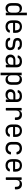

<svg xmlns="http://www.w3.org/2000/svg" viewBox="2825 -3595 950 6640"><g transform="rotate(90 3300.0 -275.0)"><path d="M268 10Q186 10 136.5 -45Q87 -100 87 -194V-355Q87 -450 136 -505Q185 -560 268 -560Q336 -560 378 -523Q420 -486 420 -424L400 -445H420L418 -570V-730H508V0H418V-105H400L418 -126Q418 -63 377 -26.5Q336 10 268 10ZM298 -68Q354 -68 386 -103Q418 -138 418 -200V-350Q418 -412 386 -447Q354 -482 298 -482Q241 -482 209 -452.5Q177 -423 177 -355V-195Q177 -128 209 -98Q241 -68 298 -68Z M900 10Q835 10 786.5 -16.5Q738 -43 711 -92.5Q684 -142 684 -210V-340Q684 -409 711 -458Q738 -507 786.5 -533.5Q835 -560 900 -560Q965 -560 1013.5 -534Q1062 -508 1089 -461Q1116 -414 1116 -350V-272Q1116 -252 1096 -252H772V-200Q772 -139 807 -103.5Q842 -68 900 -68Q944 -68 974.5 -83Q1005 -98 1017 -124Q1021 -132 1026 -136Q1031 -140 1039 -140H1090Q1101 -140 1106 -135Q1111 -130 1109 -122Q1094 -61 1037.5 -25.5Q981 10 900 10ZM1028 -313V-350Q1028 -415 994.5 -450.5Q961 -486 900 -486Q839 -486 805.5 -450.5Q772 -415 772 -350V-322H1035Z M1478 8Q1393 8 1343 -27.5Q1293 -63 1286 -130Q1285 -151 1305 -151H1356Q1373 -151 1377 -132Q1383 -103 1409 -86.5Q1435 -70 1478 -70H1522Q1572 -70 1599.5 -92Q1627 -114 1627 -154Q1627 -190 1611 -210Q1595 -230 1562 -234L1410 -256Q1354 -264 1323 -302.5Q1292 -341 1292 -404Q1292 -476 1341.5 -517Q1391 -558 1478 -558H1522Q1596 -558 1644.5 -524.5Q1693 -491 1704 -436Q1706 -426 1701 -420.5Q1696 -415 1686 -415H1634Q1618 -415 1612 -432Q1604 -454 1580.5 -468Q1557 -482 1522 -482H1478Q1432 -482 1406 -461Q1380 -440 1380 -404Q1380 -376 1393.5 -359Q1407 -342 1433 -338L1575 -318Q1645 -308 1680 -267Q1715 -226 1715 -154Q1715 -77 1664.5 -34.5Q1614 8 1522 8Z M2052 10Q1967 10 1917 -37.5Q1867 -85 1867 -162Q1867 -213 1890 -251Q1913 -289 1954 -310.5Q1995 -332 2048 -332H2218V-375Q2218 -429 2189 -455.5Q2160 -482 2101 -482Q2056 -482 2026 -468Q1996 -454 1987 -428Q1984 -419 1979 -414.5Q1974 -410 1965 -410H1915Q1905 -410 1899.5 -415.5Q1894 -421 1896 -431Q1909 -487 1962.5 -523.5Q2016 -560 2101 -560Q2201 -560 2254.5 -512Q2308 -464 2308 -378V-20Q2308 0 2288 0H2239Q2219 0 2219 -20V-100H2204L2218 -120Q2218 -80 2198 -51Q2178 -22 2141 -6Q2104 10 2052 10ZM2074 -66Q2140 -66 2179 -98Q2218 -130 2218 -185V-262H2058Q2014 -262 1986.5 -235.5Q1959 -209 1959 -165Q1959 -119 1989.5 -92.5Q2020 -66 2074 -66Z M2492 180V-550H2582V-445H2600L2582 -424Q2582 -487 2623 -523.5Q2664 -560 2732 -560Q2787 -560 2827.5 -535.5Q2868 -511 2890.5 -465Q2913 -419 2913 -356V-195Q2913 -132 2891 -86Q2869 -40 2828.5 -15Q2788 10 2732 10Q2665 10 2623.5 -27Q2582 -64 2582 -126L2600 -105H2580L2582 20V180ZM2702 -68Q2759 -68 2791 -98Q2823 -128 2823 -195V-355Q2823 -423 2791 -452.5Q2759 -482 2702 -482Q2647 -482 2614.5 -447Q2582 -412 2582 -350V-200Q2582 -138 2614.5 -103Q2647 -68 2702 -68Z M3252 10Q3167 10 3117 -37.5Q3067 -85 3067 -162Q3067 -213 3090 -251Q3113 -289 3154 -310.5Q3195 -332 3248 -332H3418V-375Q3418 -429 3389 -455.5Q3360 -482 3301 -482Q3256 -482 3226 -468Q3196 -454 3187 -428Q3184 -419 3179 -414.5Q3174 -410 3165 -410H3115Q3105 -410 3099.5 -415.5Q3094 -421 3096 -431Q3109 -487 3162.5 -523.5Q3216 -560 3301 -560Q3401 -560 3454.5 -512Q3508 -464 3508 -378V-20Q3508 0 3488 0H3439Q3419 0 3419 -20V-100H3404L3418 -120Q3418 -80 3398 -51Q3378 -22 3341 -6Q3304 10 3252 10ZM3274 -66Q3340 -66 3379 -98Q3418 -130 3418 -185V-262H3258Q3214 -262 3186.5 -235.5Q3159 -209 3159 -165Q3159 -119 3189.5 -92.5Q3220 -66 3274 -66Z M3732 0Q3712 0 3712 -20V-530Q3712 -550 3732 -550H3782Q3802 -550 3802 -530V-445H3821L3802 -421Q3802 -485 3841.5 -522.5Q3881 -560 3951 -560Q4037 -560 4083.5 -508.5Q4130 -457 4130 -362V-335Q4130 -315 4110 -315H4060Q4040 -315 4040 -335V-362Q4040 -423 4010 -452.5Q3980 -482 3923 -482Q3864 -482 3833 -448Q3802 -414 3802 -350V-20Q3802 0 3782 0Z M4500 10Q4435 10 4386.5 -16.5Q4338 -43 4311 -92.5Q4284 -142 4284 -210V-340Q4284 -409 4311 -458Q4338 -507 4386.5 -533.5Q4435 -560 4500 -560Q4565 -560 4613.5 -534Q4662 -508 4689 -461Q4716 -414 4716 -350V-272Q4716 -252 4696 -252H4372V-200Q4372 -139 4407 -103.5Q4442 -68 4500 -68Q4544 -68 4574.5 -83Q4605 -98 4617 -124Q4621 -132 4626 -136Q4631 -140 4639 -140H4690Q4701 -140 4706 -135Q4711 -130 4709 -122Q4694 -61 4637.5 -25.5Q4581 10 4500 10ZM4628 -313V-350Q4628 -415 4594.5 -450.5Q4561 -486 4500 -486Q4439 -486 4405.5 -450.5Q4372 -415 4372 -350V-322H4635Z M5108 10Q5042 10 4992.5 -15Q4943 -40 4915.5 -87.5Q4888 -135 4888 -200V-350Q4888 -416 4915.5 -463Q4943 -510 4992.5 -535Q5042 -560 5108 -560Q5197 -560 5254.5 -515Q5312 -470 5321 -391Q5324 -370 5302 -370H5252Q5234 -370 5231 -389Q5223 -433 5190.5 -456.5Q5158 -480 5108 -480Q5049 -480 5013.5 -446.5Q4978 -413 4978 -351V-200Q4978 -138 5013.5 -104Q5049 -70 5108 -70Q5158 -70 5190.5 -94Q5223 -118 5231 -161Q5234 -180 5252 -180H5302Q5324 -180 5322 -161Q5312 -82 5255 -36Q5198 10 5108 10Z M5700 10Q5635 10 5586.5 -16.5Q5538 -43 5511 -92.5Q5484 -142 5484 -210V-340Q5484 -409 5511 -458Q5538 -507 5586.5 -533.5Q5635 -560 5700 -560Q5765 -560 5813.5 -534Q5862 -508 5889 -461Q5916 -414 5916 -350V-272Q5916 -252 5896 -252H5572V-200Q5572 -139 5607 -103.5Q5642 -68 5700 -68Q5744 -68 5774.5 -83Q5805 -98 5817 -124Q5821 -132 5826 -136Q5831 -140 5839 -140H5890Q5901 -140 5906 -135Q5911 -130 5909 -122Q5894 -61 5837.5 -25.5Q5781 10 5700 10ZM5828 -313V-350Q5828 -415 5794.5 -450.5Q5761 -486 5700 -486Q5639 -486 5605.5 -450.5Q5572 -415 5572 -350V-322H5835Z M6132 0Q6112 0 6112 -20V-530Q6112 -550 6132 -550H6182Q6202 -550 6202 -530V-445H6221L6202 -421Q6202 -485 6241.5 -522.5Q6281 -560 6351 -560Q6437 -560 6483.5 -508.5Q6530 -457 6530 -362V-335Q6530 -315 6510 -315H6460Q6440 -315 6440 -335V-362Q6440 -423 6410 -452.5Q6380 -482 6323 -482Q6264 -482 6233 -448Q6202 -414 6202 -350V-20Q6202 0 6182 0Z"/></g></svg>

Font: Pitagon Sans Mono
Style: Regular
Weight: 400
Monospace: yes
Designer: Travis Tran
Foundry: Pitagon
Version: Version 1.001;gftools[0.9.26]